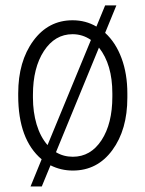

<svg xmlns="http://www.w3.org/2000/svg" viewBox="-20 -612 529 700"><path d="M389.6 -271.5Q389.6 -377 340.8 -438.5L184.1 -57.1Q211.4 -40.5 245.6 -40.5Q310.5 -40.5 350.1 -100.8Q389.6 -161.1 389.6 -259.8ZM100.1 -255.9Q100.1 -203.6 113.5 -158.4Q127 -113.3 153.3 -83L311.5 -466.3Q281.2 -487.3 244.6 -487.3Q180.2 -487.3 140.1 -426Q100.1 -364.7 100.1 -266.6ZM46.4 -271.5Q46.4 -388.2 101.3 -463.1Q156.2 -538.1 244.6 -538.1Q292.5 -538.1 331.5 -515.1L363.3 -592.3H404.3L363.3 -492.2Q401.9 -457 423.1 -399.9Q444.3 -342.8 444.3 -271.5V-255.9Q444.3 -139.2 389.6 -64.7Q335 9.8 245.6 9.8Q202.1 9.8 164.1 -9.3L132.3 67.9H91.3L131.8 -31.2Q46.4 -103.5 46.4 -263.2Z"/></svg>

Font: MAUL Condensed Light
Style: Light
Weight: 300
Designer: MAUL
Version: Version 2.137; 2017; ttfautohint (v1.8.3)